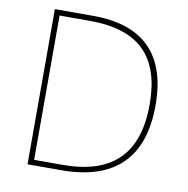

<svg xmlns="http://www.w3.org/2000/svg" viewBox="-80 -792 852 870"><g transform="rotate(10 346.0 -357.0)"><path d="M628 -364C628 -591 516 -714 280 -714H103V0H257C507 0 628 -125 628 -364ZM601 -363C601 -136 489 -25 260 -25H129V-689H270C502 -689 601 -575 601 -363Z"/></g></svg>

Font: Noto Sans Meetei Mayek Thin
Style: Regular
Weight: 100
Designer: Monotype Design Team and Neelakash Kshetrimayum
Foundry: Monotype Imaging Inc.
Version: Version 2.002